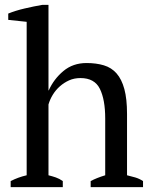

<svg xmlns="http://www.w3.org/2000/svg" viewBox="-20 -772 627 792"><path d="M570 0H354V-25Q378 -38 414 -49V-283Q414 -361 392 -405.5Q370 -450 312 -450Q286 -450 265 -440.5Q244 -431 227 -416Q210 -401 198 -381.5Q186 -362 180 -341V-49Q196 -45 210.5 -40Q225 -35 239 -25V0H24V-25Q55 -41 90 -49V-682L14 -690V-716Q43 -728 81.5 -737Q120 -746 155 -752H180V-399H181Q202 -446 241.5 -479Q281 -512 337 -512Q377 -512 408.5 -502.5Q440 -493 461 -469Q482 -445 493 -404.5Q504 -364 504 -302V-49Q521 -45 538 -40Q555 -35 570 -25Z"/></svg>

Font: PTSerif
Style: Regular
Weight: 400
Designer: A.Korolkova, O.Umpeleva, V.Yefimov
Foundry: ParaType Ltd
Version: Version 1.000W OFL; ttfautohint (v1.2) -l 8 -r 50 -G 200 -x 